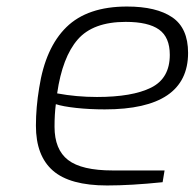

<svg xmlns="http://www.w3.org/2000/svg" viewBox="-20 -562 596 588"><path d="M90 -177Q90 -233 100 -293Q119 -416 183.5 -479Q248 -542 369 -542Q459 -542 507.5 -509Q556 -476 556 -400Q556 -227 301 -227Q254 -227 213 -231.5Q172 -236 151 -243Q147 -212 147 -174Q147 -104 188.5 -72Q230 -40 325 -40H484L478 -4Q381 6 308 6Q194 6 142 -39.5Q90 -85 90 -177ZM500 -394Q500 -448 467 -471.5Q434 -495 365 -495Q265 -495 218 -441Q171 -387 155 -276Q214 -265 277 -265Q385 -265 442.5 -293.5Q500 -322 500 -394Z"/></svg>

Font: Exo Light
Style: Italic
Weight: 300
Italic angle: -9°
Designer: Natanael Gama
Foundry: Natanael Gama
Version: Version 1.500; ttfautohint (v1.6)